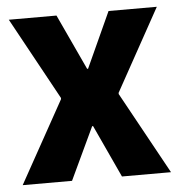

<svg xmlns="http://www.w3.org/2000/svg" viewBox="-44 -577 579 619"><g transform="rotate(-5 245.5 -267.5)"><path d="M4.9 0 152.3 -265.6V-268.1L244.1 -355.5H247.6L329.6 -535.2H485.8L338.9 -269.5V-267.1L249.5 -169.9H244.6L164.6 0ZM326.2 0 247.6 -169.9H242.7L152.3 -267.1V-269.5L6.8 -535.2H161.1L244.6 -355.5H248L338.9 -268.1V-265.6L484.9 0Z"/></g></svg>

Font: Reddit Sans Condensed ExtraBold
Style: Regular
Weight: 800
Designer: Stephen Hutchings
Foundry: Reddit
Version: Version 1.014